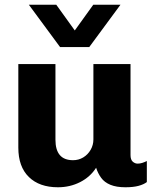

<svg xmlns="http://www.w3.org/2000/svg" viewBox="-20 -782 665 812"><path d="M225 10Q146.5 10 102 -33.5Q57.5 -77 57.5 -157.5V-511H214.5V-191Q214.5 -148 233 -126.2Q251.5 -104.5 289 -104.5Q312.5 -104.5 332 -116.2Q351.5 -128 363.2 -148.2Q375 -168.5 375 -192.5V-511H532V-126Q532 -106.5 541.5 -98.2Q551 -90 562 -90Q572 -90 582 -93.2Q592 -96.5 601 -101V-12Q588 -2 565.8 4Q543.5 10 510.5 10Q472 10 446.8 -0.5Q421.5 -11 407.8 -30Q394 -49 386.5 -72.5Q361.5 -33.5 318.8 -11.8Q276 10 225 10ZM489.5 -762 357.5 -583H234L102 -762H218L332 -603.5H260.5L374.5 -762Z"/></svg>

Font: Chivo Medium
Style: Regular
Weight: 500
Designer: Hector Gatti
Foundry: Omnibus-Type
Version: Version 2.002